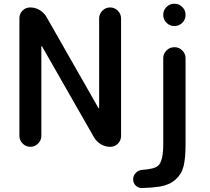

<svg xmlns="http://www.w3.org/2000/svg" viewBox="-20 -793 1102 1009"><path d="M82 -79.1V-697.3Q82 -720.7 98.6 -737.3Q115.2 -753.9 138.7 -753.9Q165 -753.9 187.5 -740.7Q210 -727.5 223.6 -705.1L497.1 -225.6Q498 -223.6 499.5 -224.1Q501 -224.6 501 -226.6V-696.3Q501 -719.7 518.1 -736.8Q535.2 -753.9 558.6 -753.9Q582 -753.9 599.1 -736.8Q616.2 -719.7 616.2 -696.3V-78.1Q616.2 -54.7 599.6 -38.1Q583 -21.5 559.6 -21.5Q533.2 -21.5 510.7 -34.7Q488.3 -47.9 474.6 -70.3L201.2 -548.8Q200.2 -550.8 198.7 -550.3Q197.3 -549.8 197.3 -548.8V-79.1Q197.3 -55.7 180.2 -38.6Q163.1 -21.5 139.6 -21.5Q116.2 -21.5 99.1 -38.6Q82 -55.7 82 -79.1ZM726.6 195.3Q726.6 195.3 725.6 195.3Q707 195.3 693.4 182.6Q679.7 168.9 679.7 148.4Q679.7 129.9 693.4 115.7Q707 101.6 727.5 99.6Q791 95.7 810.5 78.1Q837.9 54.7 837.9 -35.2V-487.3Q837.9 -510.7 855 -527.8Q872.1 -544.9 895.5 -544.9H897.5Q920.9 -544.9 938 -527.8Q955.1 -510.7 955.1 -487.3V-35.2Q955.1 38.1 944.8 80.1Q934.6 122.1 902.8 150.4Q871.1 178.7 820.3 187.5Q783.2 193.4 726.6 195.3ZM895.5 -656.2Q872.1 -656.2 855 -673.3Q837.9 -690.4 837.9 -713.9V-715.8Q837.9 -739.3 855 -756.3Q872.1 -773.4 895.5 -773.4H897.5Q920.9 -773.4 938 -756.3Q955.1 -739.3 955.1 -715.8V-713.9Q955.1 -690.4 938 -673.3Q920.9 -656.2 897.5 -656.2Z"/></svg>

Font: Gen Jyuu Gothic P Medium
Style: Regular
Weight: 500
Designer: [Source Han Sans]
Ryoko NISHIZUKA  (kana & ideographs); Paul D. Hunt (Latin, Greek & Cyrillic); Wenlong ZHANG  (bopomofo
Version: Version 1.002.20150607